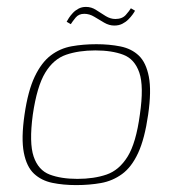

<svg xmlns="http://www.w3.org/2000/svg" viewBox="-20 -531 500 556"><path d="M201 5Q163 5 131.5 -1.5Q100 -8 78.5 -28Q57 -48 49 -89Q41 -130 51 -199Q61 -268 80.5 -309Q100 -350 127 -370.5Q154 -391 187.5 -397Q221 -403 259 -403Q297 -403 329 -396.5Q361 -390 382 -370Q403 -350 411 -309Q419 -268 409 -199Q399 -129 380 -88Q361 -47 333.5 -27Q306 -7 272.5 -1Q239 5 201 5ZM204 -13Q252 -13 288.5 -25.5Q325 -38 349.5 -77.5Q374 -117 385 -199Q397 -281 383.5 -320.5Q370 -360 337 -372.5Q304 -385 256 -385Q208 -385 171.5 -372.5Q135 -360 111 -320.5Q87 -281 75 -199Q64 -117 77.5 -77.5Q91 -38 124 -25.5Q157 -13 204 -13ZM311 -457Q296 -457 281.5 -465.5Q267 -474 253 -482.5Q239 -491 224 -491Q208 -491 199 -480Q190 -469 185 -461L173 -468Q175 -472 179.5 -479Q184 -486 191 -493.5Q198 -501 207.5 -506Q217 -511 229 -511Q245 -511 258.5 -502Q272 -493 286 -484.5Q300 -476 314 -476Q334 -476 344.5 -488Q355 -500 359 -507L371 -500Q369 -496 364 -489Q359 -482 351.5 -474.5Q344 -467 334 -462Q324 -457 311 -457Z"/></svg>

Font: Genos Thin
Style: Italic
Weight: 100
Italic angle: -8°
Designer: Robert E. Leuschke
Foundry: Robert E. Leuschke
Version: Version 1.010